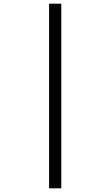

<svg xmlns="http://www.w3.org/2000/svg" viewBox="-20 -780 599 1040"><path d="M246 240V-760H312V240Z"/></svg>

Font: Noto Serif Gujarati SemiBold
Style: Regular
Weight: 600
Version: Version 2.102